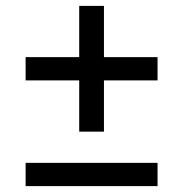

<svg xmlns="http://www.w3.org/2000/svg" viewBox="-20 -632 622 652"><path d="M333 -438V-612H249V-438H67V-359H249V-185H333V-359H515V-438ZM67 0H515V-79H67Z"/></svg>

Font: AWKNG-Font Medium
Style: Regular
Weight: 500
Designer: Awakening Church
Foundry: Awakening Church
Version: Version 1.700;PS 001.700;hotconv 1.0.88;makeotf.lib2.5.64775